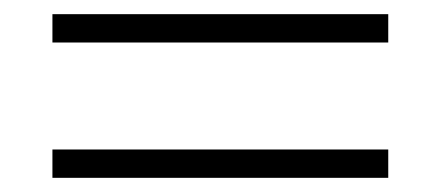

<svg xmlns="http://www.w3.org/2000/svg" viewBox="-20 -454 622 271"><path d="M54 -434H528V-394H54ZM54 -243H528V-203H54Z"/></svg>

Font: Trirong Light
Style: Regular
Weight: 300
Designer: Katatrad Team
Foundry: CadsonDemak
Version: Version 1.001